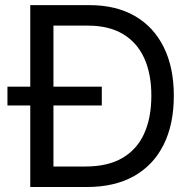

<svg xmlns="http://www.w3.org/2000/svg" viewBox="-20 -748 775 768"><path d="M328.1 0H152.3V-82H322.3Q411.1 -82 469.5 -116Q527.8 -149.9 556.6 -213.4Q585.4 -276.9 585.4 -365.2Q585.4 -452.6 556.9 -515.4Q528.3 -578.1 471.9 -611.8Q415.5 -645.5 331.1 -645.5H148.4V-727.5H337.4Q443.8 -727.5 519.3 -684.1Q594.7 -640.6 635 -559.3Q675.3 -478 675.3 -365.2Q675.3 -251.5 634.8 -169.7Q594.2 -87.9 516.6 -43.9Q439 0 328.1 0ZM193.8 -727.5V0H101.1V-727.5ZM9.8 -326.2V-401.4H387.2V-326.2Z"/></svg>

Font: Atlassian Sans
Style: Regular
Weight: 400
Designer: Rasmus Andersson
Foundry: Modifications by Atlassian Pty Ltd, manufactured by rsms
Version: Version 4.001;git-9221beed3